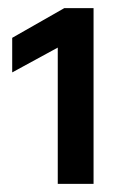

<svg xmlns="http://www.w3.org/2000/svg" viewBox="-20 -844 308 472"><path d="M10 -666V-751L138 -824H210V-392H122V-727Z"/></svg>

Font: Hind SemiBold
Style: Regular
Weight: 600
Designer: Manushi Parikh, Satya Rajpurohit
Foundry: Indian Type Foundry
Version: Version 2.001;PS 1.0;hotconv 1.0.79;makeotf.lib2.5.61930; tt